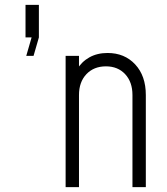

<svg xmlns="http://www.w3.org/2000/svg" viewBox="-20 -770 688 790"><path d="M88 -540 110 -616H85V-750H140V-616L118 -540ZM250 0V-540H305V-472L296 -483Q315.5 -516 347.8 -534Q380 -552 422.5 -552Q492.5 -552 536.2 -505Q580 -458 580 -379V0H525V-379Q525 -432.5 495 -464.8Q465 -497 416 -497Q366 -497 335.5 -464.8Q305 -432.5 305 -379V0Z"/></svg>

Font: Mohave Light Light
Style: Regular
Weight: 300
Version: Version 2.003